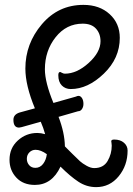

<svg xmlns="http://www.w3.org/2000/svg" viewBox="-20 -730 545 787"><path d="M374 37Q335 37 301.5 15Q268 -7 228 -47Q193 28 123 28Q75 28 47 -2Q19 -32 19 -75Q19 -123 53 -154Q87 -185 133 -185Q148 -185 165 -180Q158 -206 147 -231L69 -209Q61 -207 58 -207Q35 -207 35 -239Q35 -261 61 -269L123 -286Q84 -380 84 -449Q84 -551 151.5 -630.5Q219 -710 322 -710Q388 -710 429.5 -672Q471 -634 471 -575Q471 -491 405.5 -428Q340 -365 270 -365Q248 -365 233.5 -379.5Q219 -394 219 -422Q219 -435 227 -435Q228 -435 234 -431.5Q240 -428 246 -428Q295 -428 343.5 -472Q392 -516 392 -561Q392 -592 373.5 -612.5Q355 -633 319 -633Q252 -633 208 -577.5Q164 -522 164 -446Q164 -393 199 -308L291 -334Q297 -337 302 -337Q310 -337 316 -328Q322 -319 322 -304Q322 -292 316 -283Q310 -274 300 -274L220 -251Q245 -186 246 -130Q254 -122 276 -100Q298 -78 308 -69Q318 -60 335 -50.5Q352 -41 366 -41Q404 -41 421 -70Q438 -99 438 -133Q438 -138 437 -144Q436 -150 436 -151Q436 -158 448 -158Q473 -158 488 -145Q503 -132 503 -113Q503 -52 466.5 -7.5Q430 37 374 37ZM125 -42Q144 -42 156.5 -58Q169 -74 172 -98Q147 -116 126 -116Q111 -116 100.5 -105.5Q90 -95 90 -79Q90 -64 99.5 -53Q109 -42 125 -42Z"/></svg>

Font: Grand Hotel
Style: Regular
Weight: 400
Designer: Brian J. Bonislawsky & Jim Lyles for Astigmatic (AOETI)
Foundry: Astigmatic (AOETI)
Version: Version 001.000